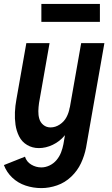

<svg xmlns="http://www.w3.org/2000/svg" viewBox="-56 -751 576 984"><path d="M156 213Q114 213 75 200Q36 187 7 159.5Q-22 132 -36 95L72 52Q80 78 104 92.5Q128 107 156 107Q177 107 198 97Q219 87 234 69Q249 51 257 30Q265 9 269 -12L277 -59L275 -56Q250 -26 214.5 -9Q179 8 143 8Q110 8 83 -8Q56 -24 42 -52Q28 -80 23.5 -111.5Q19 -143 20.5 -176Q22 -209 28 -241L79 -530H198L144 -223Q141 -202 140.5 -181.5Q140 -161 145.5 -142Q151 -123 166.5 -110.5Q182 -98 203 -98Q228 -98 250.5 -113Q273 -128 285 -151Q297 -174 301 -199L302 -201L360 -530H479L385 6Q377 47 359 85.5Q341 124 309 154.5Q277 185 236.5 199Q196 213 156 213ZM156 -639V-731H456V-639Z"/></svg>

Font: Iosevka SS08
Style: Bold Italic
Weight: 700
Italic angle: -10°
Monospace: yes
Designer: Belleve Invis
Foundry: Belleve Invis
Version: 2.1.0; ttfautohint (v1.8.2)